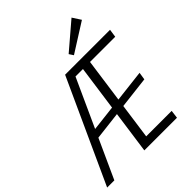

<svg xmlns="http://www.w3.org/2000/svg" viewBox="-280 -1078 1227 1227"><g transform="rotate(-45 333.0 -464.5)"><path d="M290 -700H354L35 0H-30ZM145 -315 635 -372 627 -321 137 -263ZM404 -700H696L688 -645H449L466 -687L372 -13L366 -55H608L601 0H306ZM457 -700 449 -645H317L325 -700ZM614 -872 418 -748 399 -777 577 -929Z"/></g></svg>

Font: Pathway Extreme Condensed ExtraLight
Style: Italic
Weight: 250
Width: 3
Italic angle: -8°
Version: Version 1.001;gftools[0.9.26]